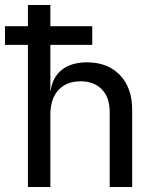

<svg xmlns="http://www.w3.org/2000/svg" viewBox="-20 -750 640 770"><path d="M0 -570V-645H92V-730H182V-645H350V-570H182V-385H183Q190 -440 228 -470Q266 -500 329 -500Q412 -500 461 -449Q510 -398 510 -310V0H420V-300Q420 -359 388.5 -391.5Q357 -424 303 -424Q247 -424 214.5 -389Q182 -354 182 -290V0H92V-570Z"/></svg>

Font: NKDuy Mono
Style: Regular
Weight: 400
Monospace: yes
Designer: NKDuy
Foundry: NKDuy
Version: Version 2.251; ttfautohint (v1.8.4.7-5d5b)